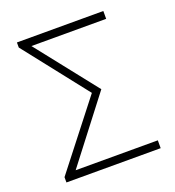

<svg xmlns="http://www.w3.org/2000/svg" viewBox="-122 -755 775 852"><g transform="rotate(-20 265.0 -329.5)"><path d="M47 0H492V-37H104L334 -336L108 -622H461V-659H53V-635L289 -335L47 -25Z"/></g></svg>

Font: Source Sans Pro Light
Style: Regular
Weight: 300
Designer: Paul D. Hunt
Foundry: Adobe Systems Incorporated
Version: Version 3.006;hotconv 1.0.111;makeotfexe 2.5.65597